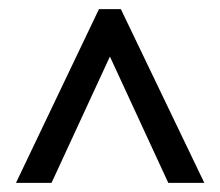

<svg xmlns="http://www.w3.org/2000/svg" viewBox="-20 -733 482 421"><path d="M15 -332H93L221 -609L349 -332H428L245 -713H197Z"/></svg>

Font: Noto Sans Myanmar UI ExtraCondensed
Style: Regular
Weight: 400
Width: 2
Designer: Monotype Design Team
Foundry: Monotype Imaging Inc.
Version: Version 2.103